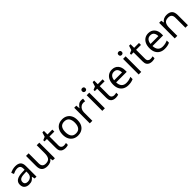

<svg xmlns="http://www.w3.org/2000/svg" viewBox="539 -2632 4554 4554"><g transform="rotate(-45 2815.5 -355.5)"><path d="M281.7 -532.2Q375 -532.2 420.2 -490.2Q465.3 -448.2 465.3 -356.4V0H403.3L386.7 -74.2H382.8Q349.1 -31.2 312.3 -10.7Q275.4 9.8 210.9 9.8Q141.6 9.8 95.5 -28.1Q49.3 -65.9 49.3 -145.5Q49.3 -224.1 109.4 -266.1Q169.4 -308.1 294.4 -312.5L381.3 -315.4V-346.7Q381.3 -412.1 353.8 -437.5Q326.2 -462.9 276.4 -462.9Q236.3 -462.9 200.2 -450.7Q164.1 -438.5 132.3 -422.9L106 -487.3Q139.6 -505.9 185.5 -519Q231.4 -532.2 281.7 -532.2ZM380.4 -255.9 305.7 -252.9Q210.9 -249.5 174.6 -221.9Q138.2 -194.3 138.2 -144.5Q138.2 -100.6 164.1 -80.1Q189.9 -59.6 231 -59.6Q294.9 -59.6 337.6 -96.2Q380.4 -132.8 380.4 -209Z M995.6 -523.4H1081.5V0H1011.2L998.5 -69.3H994.6Q969.2 -28.3 924.1 -9.3Q878.9 9.8 828.1 9.8Q733.4 9.8 685.1 -35.6Q636.7 -81.1 636.7 -180.7V-523.4H724.1V-186.5Q724.1 -61.5 840.8 -61.5Q928.2 -61.5 961.9 -110.6Q995.6 -159.7 995.6 -251Z M1446.3 -60.5Q1466.3 -60.5 1488.8 -63.7Q1511.2 -66.9 1523.4 -71.3V-5.9Q1509.8 0.5 1483.2 5.1Q1456.5 9.8 1433.1 9.8Q1390.1 9.8 1353 -4.4Q1315.9 -18.6 1293.2 -53.7Q1270.5 -88.9 1270.5 -152.3V-457H1189.9V-498L1270.5 -532.2L1306.2 -643.6H1356.4V-523.4H1519.5V-457H1356.4V-154.3Q1356.4 -106.9 1381.8 -83.7Q1407.2 -60.5 1446.3 -60.5Z M2103.5 -262.7Q2103.5 -132.3 2035.9 -61.3Q1968.3 9.8 1853 9.8Q1781.7 9.8 1725.8 -22.2Q1669.9 -54.2 1637.9 -115Q1606 -175.8 1606 -262.7Q1606 -392.6 1673.1 -462.9Q1740.2 -533.2 1856 -533.2Q1928.7 -533.2 1984.6 -501.5Q2040.5 -469.7 2072 -409.4Q2103.5 -349.1 2103.5 -262.7ZM1695.3 -262.7Q1695.3 -169.9 1733.6 -115.7Q1772 -61.5 1855 -61.5Q1937.5 -61.5 1976.1 -115.7Q2014.6 -169.9 2014.6 -262.7Q2014.6 -356 1975.8 -408.4Q1937 -460.9 1854 -460.9Q1771 -460.9 1733.2 -408.4Q1695.3 -356 1695.3 -262.7Z M2494.1 -533.2Q2508.3 -533.2 2524.9 -531.7Q2541.5 -530.3 2554.2 -527.3L2543.9 -448.2Q2531.7 -451.2 2516.4 -453.1Q2501 -455.1 2487.8 -455.1Q2448.2 -455.1 2414.1 -433.1Q2379.9 -411.1 2359.1 -371.6Q2338.4 -332 2338.4 -279.3V0H2252.4V-523.4H2322.8L2332.5 -427.7H2336.4Q2360.8 -471.2 2400.4 -502.2Q2439.9 -533.2 2494.1 -533.2Z M2716.3 -719.7Q2737.3 -719.7 2753.7 -706.8Q2770 -693.8 2770 -665Q2770 -637.2 2753.7 -623.8Q2737.3 -610.4 2716.3 -610.4Q2692.9 -610.4 2676.8 -623.8Q2660.6 -637.2 2660.6 -665Q2660.6 -693.8 2676.8 -706.8Q2692.9 -719.7 2716.3 -719.7ZM2671.9 -523.4H2757.8V0H2671.9Z M3132.8 -60.5Q3152.8 -60.5 3175.3 -63.7Q3197.8 -66.9 3210 -71.3V-5.9Q3196.3 0.5 3169.7 5.1Q3143.1 9.8 3119.6 9.8Q3076.7 9.8 3039.6 -4.4Q3002.4 -18.6 2979.7 -53.7Q2957 -88.9 2957 -152.3V-457H2876.5V-498L2957 -532.2L2992.7 -643.6H3043V-523.4H3206.1V-457H3043V-154.3Q3043 -106.9 3068.4 -83.7Q3093.8 -60.5 3132.8 -60.5Z M3522 -533.2Q3621.6 -533.2 3678.7 -468.5Q3735.8 -403.8 3735.8 -296.9V-245.1H3381.3Q3383.8 -156.7 3426.5 -110.1Q3469.2 -63.5 3546.4 -63.5Q3595.7 -63.5 3634 -72.8Q3672.4 -82 3712.9 -99.6V-24.4Q3672.9 -6.8 3634.3 1.5Q3595.7 9.8 3542.5 9.8Q3468.8 9.8 3412.4 -20.8Q3356 -51.3 3324.2 -110.8Q3292.5 -170.4 3292.5 -257.8Q3292.5 -343.8 3321.3 -405.5Q3350.1 -467.3 3401.9 -500.2Q3453.6 -533.2 3522 -533.2ZM3521 -462.9Q3460.4 -462.9 3425.3 -423.3Q3390.1 -383.8 3383.3 -313.5H3646.5Q3646 -380.4 3615.7 -421.6Q3585.4 -462.9 3521 -462.9Z M3936.5 -719.7Q3957.5 -719.7 3973.9 -706.8Q3990.2 -693.8 3990.2 -665Q3990.2 -637.2 3973.9 -623.8Q3957.5 -610.4 3936.5 -610.4Q3913.1 -610.4 3897 -623.8Q3880.9 -637.2 3880.9 -665Q3880.9 -693.8 3897 -706.8Q3913.1 -719.7 3936.5 -719.7ZM3892.1 -523.4H3978V0H3892.1Z M4353 -60.5Q4373 -60.5 4395.5 -63.7Q4418 -66.9 4430.2 -71.3V-5.9Q4416.5 0.5 4389.9 5.1Q4363.3 9.8 4339.8 9.8Q4296.9 9.8 4259.8 -4.4Q4222.7 -18.6 4200 -53.7Q4177.2 -88.9 4177.2 -152.3V-457H4096.7V-498L4177.2 -532.2L4212.9 -643.6H4263.2V-523.4H4426.3V-457H4263.2V-154.3Q4263.2 -106.9 4288.6 -83.7Q4314 -60.5 4353 -60.5Z M4742.2 -533.2Q4841.8 -533.2 4898.9 -468.5Q4956.1 -403.8 4956.1 -296.9V-245.1H4601.6Q4604 -156.7 4646.7 -110.1Q4689.5 -63.5 4766.6 -63.5Q4815.9 -63.5 4854.2 -72.8Q4892.6 -82 4933.1 -99.6V-24.4Q4893.1 -6.8 4854.5 1.5Q4815.9 9.8 4762.7 9.8Q4689 9.8 4632.6 -20.8Q4576.2 -51.3 4544.4 -110.8Q4512.7 -170.4 4512.7 -257.8Q4512.7 -343.8 4541.5 -405.5Q4570.3 -467.3 4622.1 -500.2Q4673.8 -533.2 4742.2 -533.2ZM4741.2 -462.9Q4680.7 -462.9 4645.5 -423.3Q4610.4 -383.8 4603.5 -313.5H4866.7Q4866.2 -380.4 4835.9 -421.6Q4805.7 -462.9 4741.2 -462.9Z M5354.5 -533.2Q5448.7 -533.2 5496.6 -487.5Q5544.4 -441.9 5544.4 -340.8V0H5460V-335Q5460 -460.9 5342.3 -460.9Q5254.9 -460.9 5221.4 -412.1Q5188 -363.3 5188 -271.5V0H5102.1V-523.4H5171.9L5184.6 -452.1H5189.5Q5215.3 -493.2 5260 -513.2Q5304.7 -533.2 5354.5 -533.2Z"/></g></svg>

Font: Lunasima
Style: Regular
Weight: 400
Designer: The DocRepair Project, Monotype Design Team
Foundry: Google
Version: Version 2.009